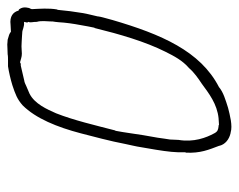

<svg xmlns="http://www.w3.org/2000/svg" viewBox="-84 -584 655 527"><g transform="rotate(-90 243.5 -320.5)"><path d="M96 -220C91 -189 88 -165 89 -139L88 -138C86 -98 96 -75 107 -46V-45C111 -30 124 -19 142 -15H143C162 -9 191 -17 211 -22C233 -29 254 -35 268 -47C367 -98 413 -206 452 -339L455 -350C458 -361 461 -371 462 -379V-380C465 -394 469 -408 471 -420C475 -444 478 -467 480 -490L481 -491C485 -514 483 -539 482 -559V-561C483 -565 484 -566 485 -568C488 -580 487 -588 481 -596L478 -597C474 -612 462 -622 439 -619L420 -618C413 -623 412 -623 398 -627C393 -627 388 -628 385 -628C377 -628 369 -627 358 -627C354 -626 346 -626 342 -626H325C311 -624 289 -619 273 -614C249 -606 235 -601 218 -586C182 -550 158 -491 141 -426C133 -395 119 -343 112 -305C109 -290 105 -275 103 -261ZM148 -331 149 -332C163 -386 177 -446 196 -494C207 -519 222 -553 250 -567L271 -576C277 -579 280 -580 283 -581H284L314 -588C319 -589 323 -590 327 -591H332L336 -593C345 -591 350 -588 360 -588C366 -588 372 -589 380 -589C389 -589 396 -588 401 -588C407 -588 412 -587 416 -587C421 -587 424 -586 430 -584C432 -584 432 -583 434 -583L439 -582H447L445 -573L447 -571L446 -567C445 -562 447 -558 447 -547C451 -534 448 -518 448 -504V-503C447 -499 447 -495 446 -487C445 -468 442 -447 438 -426C436 -412 433 -400 431 -389L430 -388C413 -319 393 -250 365 -194C353 -170 341 -147 320 -129C308 -115 292 -104 277 -94C251 -75 222 -52 182 -48H181C177 -48 172 -47 166 -47H164L163 -48H161C152 -49 146 -50 141 -60C129 -82 116 -116 123 -158C123 -164 124 -173 124 -180V-181C126 -191 127 -203 129 -215L136 -255C140 -279 143 -305 148 -331Z"/></g></svg>

Font: Scribbler
Style: HLIta
Weight: 100
Designer: Mew Too
Foundry: Cannot Into Space Fonts
Version: Version 1.001